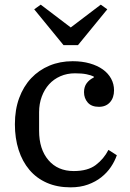

<svg xmlns="http://www.w3.org/2000/svg" viewBox="-20 -793 560 825"><path d="M283 12Q226 12 181.5 -7.5Q137 -27 106.5 -63Q76 -99 60 -149Q44 -199 44 -259Q44 -322 62.5 -372Q81 -422 114 -457Q147 -492 192.5 -511Q238 -530 292 -530Q333 -530 366 -520.5Q399 -511 422 -494.5Q445 -478 457.5 -455Q470 -432 470 -405Q470 -373 452.5 -353.5Q435 -334 405 -334Q373 -334 357 -352.5Q341 -371 341 -397Q341 -420 352.5 -435.5Q364 -451 383 -460V-464Q371 -470 351.5 -474Q332 -478 302 -478Q268 -478 239.5 -465.5Q211 -453 191 -431Q171 -409 159.5 -378Q148 -347 148 -311V-231Q148 -152 188 -105Q228 -58 297 -58Q357 -58 391.5 -84Q426 -110 446 -149L482 -126Q473 -100 456.5 -75.5Q440 -51 415.5 -31.5Q391 -12 358 0Q325 12 283 12ZM127 -753 155 -773 284 -675 413 -773 441 -753 315 -599H253Z"/></svg>

Font: IBM Plex Serif Text
Style: Regular
Weight: 450
Designer: Mike Abbink, Paul van der Laan, Pieter van Rosmalen
Foundry: Bold Monday
Version: Version 3.001